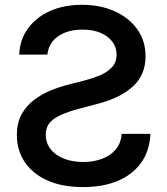

<svg xmlns="http://www.w3.org/2000/svg" viewBox="-20 -757 688 789"><path d="M321.3 11.7Q235.4 11.7 174.6 -15.6Q113.8 -43 81.5 -91.3Q49.3 -139.6 49.3 -202.6Q49.3 -251 68.1 -285.9Q86.9 -320.8 118.2 -345Q149.4 -369.1 186.8 -384.5Q224.1 -399.9 260.7 -409.2L330.6 -427.2Q359.4 -434.6 388.9 -446.5Q418.5 -458.5 438.7 -479.2Q459 -500 459 -532.7Q459 -562.5 441.9 -585.4Q424.8 -608.4 393.6 -621.8Q362.3 -635.3 319.3 -635.3Q258.8 -635.3 219.5 -608.4Q180.2 -581.5 174.8 -532.7H59.1Q61 -592.3 93.8 -638.4Q126.5 -684.6 183.8 -710.9Q241.2 -737.3 317.4 -737.3Q391.6 -737.3 450.7 -710.9Q509.8 -684.6 543.9 -637Q578.1 -589.4 578.1 -525.9Q578.1 -450.2 527.6 -403.1Q477.1 -356 387.2 -332L303.2 -309.6Q264.2 -299.3 233.4 -286.1Q202.6 -272.9 185.3 -253.4Q168 -233.9 168 -203.6Q168 -169.9 187.7 -144.5Q207.5 -119.1 242.4 -105.2Q277.3 -91.3 322.3 -91.3Q363.8 -91.3 398.4 -104Q433.1 -116.7 455.1 -142.3Q477.1 -168 480 -207H598.1Q595.2 -138.2 560.8 -89.4Q526.4 -40.5 465.6 -14.4Q404.8 11.7 321.3 11.7Z"/></svg>

Font: Inter
Style: 540
Weight: 540
Designer: Rasmus Andersson
Foundry: rsms
Version: Version 4.001;git-66647c0bb